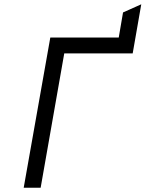

<svg xmlns="http://www.w3.org/2000/svg" viewBox="-20 -875 678 895"><path d="M90.5 0 214.5 -700H533.5L553.5 -817L638.5 -855L598.5 -626H279.5L169.5 0Z"/></svg>

Font: Overpass
Style: Italic
Weight: 400
Italic angle: -10°
Designer: Delve Withrington, Dave Bailey, Thomas Jockin
Foundry: Delve Fonts LLC
Version: Version 4.000